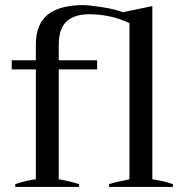

<svg xmlns="http://www.w3.org/2000/svg" viewBox="-20 -735 732 755"><path d="M40 -11C40 -11 40 0 40 0C40 0 291 0 291 0C291 0 291 -11 291 -11C266 -19 240 -25 211 -30C211 -30 211 -462 211 -462C211 -462 362 -462 362 -462C362 -462 362 -498 362 -498C362 -498 211 -498 211 -498C211 -498 211 -559 211 -559C211 -600 221 -631 241 -650C261 -669 291 -679 331 -679C358 -679 386 -676 414 -670C441 -664 466 -655 489 -644C489 -644 489 -30 489 -30C450 -22 424 -16 409 -11C409 -11 409 0 409 0C409 0 660 0 660 0C660 0 660 -11 660 -11C634 -20 607 -26 579 -30C579 -30 579 -711 579 -711C579 -711 463 -687 463 -687C442 -695 414 -702 380 -707C346 -712 322 -715 308 -715C245 -715 198 -702 167 -677C136 -651 121 -612 121 -559C121 -559 121 -498 121 -498C121 -498 26 -498 26 -498C26 -498 26 -462 26 -462C26 -462 121 -462 121 -462C121 -462 121 -30 121 -30C101 -28 74 -22 40 -11Z"/></svg>

Font: BUSH 25 TRIRONG 0515 A
Style: Regular
Weight: 400
Designer: Katatrad Team
Foundry: CadsonDemak